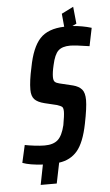

<svg xmlns="http://www.w3.org/2000/svg" viewBox="-52 -731 444 774"><g transform="rotate(-5 170.5 -344.0)"><path d="M175 -469Q168 -440 168 -421Q168 -407 173.5 -401.5Q179 -396 192 -393L246 -380Q269 -374 281 -360.5Q293 -347 293 -317Q293 -286 280 -222Q265 -147 237 -114Q209 -81 163 -75L146 8H81L97 -73Q44 -76 15 -87L31 -158Q45 -155 69 -152Q93 -149 111 -149Q146 -149 164.5 -165.5Q183 -182 193 -224Q200 -263 200 -278Q200 -293 195 -297.5Q190 -302 175 -307L125 -319Q97 -326 85 -339Q73 -352 73 -378Q73 -413 85 -467Q100 -547 132.5 -582Q165 -617 231 -619L226 -672L274 -696L281 -627L264 -619Q305 -616 341 -605L326 -532Q269 -541 248 -541Q216 -541 200 -526Q184 -511 175 -469Z"/></g></svg>

Font: Saira Ultra Condensed SemiBold
Style: Italic
Weight: 600
Width: 1
Italic angle: -12°
Designer: Hector Gatti with collaboration of the Omnibus-Type team
Foundry: Omnibus-Type
Version: Version 1.001; ttfautohint (v1.8)